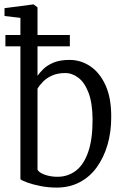

<svg xmlns="http://www.w3.org/2000/svg" viewBox="-32 -839 556 870"><path d="M-11.5 -766.5V-802L118.5 -819H120.5L138 -805.5V-495.5Q147 -508.5 163.5 -525.2Q180 -542 209.2 -554.8Q238.5 -567.5 283.5 -567.5Q334.5 -567.5 377.5 -538.5Q420.5 -509.5 446.5 -452Q472.5 -394.5 472 -308Q472 -239.5 454.8 -181.5Q437.5 -123.5 405.8 -80Q374 -36.5 328.2 -12.8Q282.5 11 224.5 11Q187 11 151.5 4Q116 -3 91 -12.2Q66 -21.5 60.5 -27V-758ZM263.5 -508Q229.5 -508 204.8 -497Q180 -486 163.8 -469.8Q147.5 -453.5 138 -437V-70Q145.5 -56 172.5 -46.8Q199.5 -37.5 230.5 -38Q276 -38.5 311.5 -65.2Q347 -92 367.2 -149Q387.5 -206 387.5 -297Q387 -371.5 369.5 -418Q352 -464.5 323.8 -486.2Q295.5 -508 263.5 -508ZM-7.5 -680.5H284.5V-629H-7.5Z"/></svg>

Font: Merriweather 24pt SemiCondensed Light
Style: Regular
Weight: 300
Width: 4
Designer: Eben Sorkin
Foundry: Eben Sorkin
Version: Version 2.100